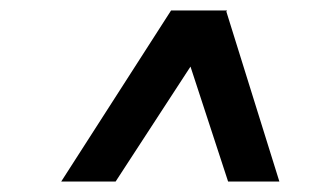

<svg xmlns="http://www.w3.org/2000/svg" viewBox="-20 -720 609 367"><path d="M97 -373 307 -700H414L201 -373ZM416 -373 309 -700H412L514 -373Z"/></svg>

Font: Figtree SemiBold
Style: Italic
Weight: 600
Italic angle: -9.5°
Foundry: Erik Kennedy
Version: Version 2.001;gftools[0.9.30]